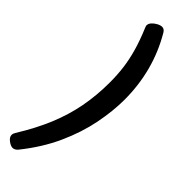

<svg xmlns="http://www.w3.org/2000/svg" viewBox="-364 -785 994 994"><g transform="rotate(45 133.5 -287.5)"><path d="M122 -783Q137 -783 147 -767Q251 -591 251 -378Q251 -295 232 -199Q213 -103 168 -3.5Q123 96 46 192Q33 208 17 208Q3 208 -15.5 194Q-34 180 -34 164Q-34 154 -27 143Q30 51 65.5 -34Q101 -119 117.5 -206Q134 -293 134 -388Q134 -443 127.5 -493.5Q121 -544 105.5 -598.5Q90 -653 63 -717Q62 -721 60.5 -724Q59 -727 59 -731Q59 -744 69.5 -755.5Q80 -767 95 -775Q110 -783 122 -783Z"/></g></svg>

Font: Asap
Style: Bold Italic
Weight: 700
Italic angle: -6°
Designer: Pablo Cosgaya
Foundry: Omnibus-Type
Version: Version 3.001; ttfautohint (v1.8.3)